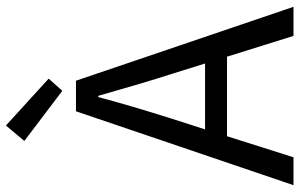

<svg xmlns="http://www.w3.org/2000/svg" viewBox="-201 -808 1009 647"><g transform="rotate(-90 303.5 -484.5)"><path d="M321 -779 152 -907 204 -969 362 -825ZM413 -298 378 -410Q348 -503 304 -658H300Q273 -556 227 -410L191 -298ZM436 -224H168L97 0H3L252 -733H355L604 0H506Z"/></g></svg>

Font: KaiGen Gothic CN Regular
Style: Regular
Weight: 400
Designer: Ryoko NISHIZUKA  (kana & ideographs); Paul D. Hunt (Latin, Greek & Cyrillic); Wenlong ZHANG  (bopomofo); Sandoll Communi
Foundry: Adobe Systems Incorporated
Version: Version 1.002.20150501